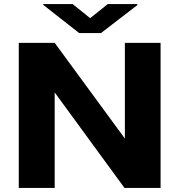

<svg xmlns="http://www.w3.org/2000/svg" viewBox="-20 -921 883 941"><path d="M767 0V-711H592V-242L248 -711H72V0H248V-468L590 0ZM422 -832 336 -901H192V-897L368 -759H475L653 -896V-901H508Z"/></svg>

Font: Asimov
Style: XWid
Weight: 500
Designer: Google
Version: Version 2.000980; 2014